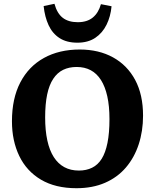

<svg xmlns="http://www.w3.org/2000/svg" viewBox="-20 -978 817 1012"><path d="M383 14Q272 14 196 -31Q120 -76 81.5 -156Q43 -236 43 -339Q43 -459 87 -543.5Q131 -628 211.5 -672.5Q292 -717 400 -717Q501 -717 576 -675.5Q651 -634 692.5 -556.5Q734 -479 734 -368Q734 -287 711 -217Q688 -147 643.5 -95Q599 -43 533.5 -14.5Q468 14 383 14ZM396 -79Q435 -79 465.5 -94Q496 -109 516 -141Q536 -173 546.5 -225Q557 -277 557 -350Q557 -419 545.5 -470.5Q534 -522 512 -556.5Q490 -591 458 -608Q426 -625 384 -625Q344 -625 313 -610Q282 -595 260.5 -562.5Q239 -530 228.5 -479.5Q218 -429 218 -359Q218 -290 229.5 -237.5Q241 -185 263.5 -150Q286 -115 319 -97Q352 -79 396 -79ZM388 -753Q331 -753 293.5 -777.5Q256 -802 236 -845.5Q216 -889 210 -946L267 -958Q281 -907 311 -884Q341 -861 390 -861Q439 -861 469 -885.5Q499 -910 512 -956L568 -945Q563 -891 541.5 -847.5Q520 -804 482 -778.5Q444 -753 388 -753Z"/></svg>

Font: Literata 18pt
Style: Bold
Weight: 700
Designer: Latin by Veronika Burian and Jose Scaglione. Greek by Irene Vlachou. Cyrillic by Vera Evstafieva.
Foundry: TypeTogether
Version: Version 3.103;gftools[0.9.29]